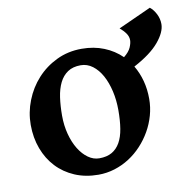

<svg xmlns="http://www.w3.org/2000/svg" viewBox="-70 -648 728 731"><g transform="rotate(-10 294.0 -282.0)"><path d="M370.1 -214.8Q370.1 -253.4 362.1 -288.3Q354 -323.2 339.4 -349.9Q324.7 -376.5 304 -392.1Q283.2 -407.7 258.3 -407.7Q228 -407.7 208 -394.3Q188 -380.9 176.3 -357.2Q164.6 -333.5 159.9 -301Q155.3 -268.6 155.3 -231Q155.3 -192.4 164.3 -158.7Q173.3 -125 188.7 -100.1Q204.1 -75.2 224.4 -60.8Q244.6 -46.4 267.1 -46.4Q296.4 -46.4 315.9 -57.6Q335.4 -68.8 347.7 -90.3Q359.9 -111.8 365 -143.1Q370.1 -174.3 370.1 -214.8ZM588.4 -508.8Q588.4 -478 557.1 -440.4Q525.9 -402.8 459 -367.2Q475.6 -339.4 484.4 -306.6Q493.2 -273.9 493.2 -236.8Q493.2 -204.1 484.4 -172.9Q475.6 -141.6 459.7 -113.8Q443.8 -85.9 421.9 -62.3Q399.9 -38.6 373.3 -21.5Q346.7 -4.4 316.2 5.1Q285.6 14.6 253.4 14.6Q203.1 14.6 162.1 -2.9Q121.1 -20.5 92.3 -51.3Q63.5 -82 47.6 -124.5Q31.7 -167 31.7 -216.8Q31.7 -265.1 49.6 -310.5Q67.4 -356 99.4 -391.1Q131.3 -426.3 175.5 -447.5Q219.7 -468.8 272.5 -468.8Q319.8 -468.8 358.6 -453.1Q397.5 -437.5 426.3 -409.2Q446.8 -425.8 453.6 -441.7Q460.4 -457.5 460.4 -469.2Q460.4 -483.4 451.4 -496.1Q442.4 -508.8 428.7 -520L555.7 -577.6Q569.3 -566.9 578.9 -548.1Q588.4 -529.3 588.4 -508.8Z"/></g></svg>

Font: Gentium Basic
Style: Bold
Weight: 700
Designer: J. Victor Gaultney and Annie Olsen
Foundry: SIL International
Version: Version 1.100